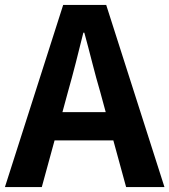

<svg xmlns="http://www.w3.org/2000/svg" viewBox="-24 -761 689 781"><path d="M-4 0H146L198 -190H437L489 0H645L408 -741H233ZM230 -305 252 -386C274 -463 295 -547 315 -628H319C341 -549 361 -463 384 -386L406 -305Z"/></svg>

Font: Noto Sans JP
Style: Bold
Weight: 700
Designer: Ryoko NISHIZUKA 西塚涼子 (kana, bopomofo & ideographs); Paul D. Hunt (Latin, Greek & Cyrillic); Sandoll Communications 산돌커뮤니
Foundry: Adobe
Version: Version 2.004;hotconv 1.0.118;makeotfexe 2.5.65603